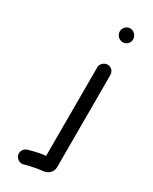

<svg xmlns="http://www.w3.org/2000/svg" viewBox="-205 -722 703 885"><g transform="rotate(30 146.5 -279.0)"><path d="M164 -442V29C141 31 122 35 103 40C82 46 63 47 54 64C38 93 66 123 95 115C114 108 133 106 155 101C169 98 182 98 196 95C215 91 234 73 234 50V-442C234 -461 219 -477 200 -477C181 -477 164 -461 164 -442ZM171 -638C171 -618 188 -601 208 -601C227 -601 243 -617 243 -636C243 -656 226 -674 206 -674C187 -674 171 -657 171 -638Z"/></g></svg>

Font: Electronic
Style: Bd
Weight: 700
Version: Version 1.011